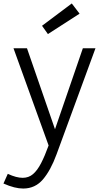

<svg xmlns="http://www.w3.org/2000/svg" viewBox="-81 -848 572 1110"><path d="M471 -569 246 44Q212 137 167 189.5Q122 242 53 242Q29 242 1 235Q-27 228 -61 213L-36 157Q-10 169 11 174.5Q32 180 50 180Q85 180 110 158.5Q135 137 156.5 95.5Q178 54 200 -7L-3 -569H75L248 -69H226L398 -569ZM196 -651 162 -699 334 -828 379 -769Z"/></svg>

Font: Yaldevi ExtraLight
Style: Regular
Weight: 400
Version: Version 1.100